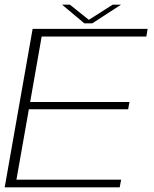

<svg xmlns="http://www.w3.org/2000/svg" viewBox="-23 -798 658 818"><path d="M-3 0H487L493 -32.5H47L100 -332.5H523L528.5 -363.5H105.5L154.5 -642.5H600.5L606 -675H116ZM336.5 -698.5H370L492.5 -778H457L355.5 -713.5L275 -778H241.5Z"/></svg>

Font: Anybody SemiExpanded ExtraLight
Style: Italic
Weight: 250
Width: 6
Italic angle: -10°
Version: Version 1.113;gftools[0.9.25]